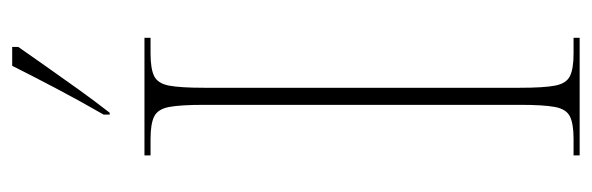

<svg xmlns="http://www.w3.org/2000/svg" viewBox="-348 -623 971 315"><g transform="rotate(-90 137.5 -465.5)"><path d="M40 0V-10H67Q92 -10 104 -16Q116 -22 119.5 -40.5Q123 -59 123 -98V-616Q123 -655 119.5 -673.5Q116 -692 104 -698Q92 -704 67 -704H40V-714H233V-704H207Q182 -704 170 -698Q158 -692 154.5 -673.5Q151 -655 151 -616V-98Q151 -59 154.5 -40.5Q158 -22 170 -16Q182 -10 207 -10H233V0ZM107 -781Q130 -821 150 -859Q170 -897 187 -931H218V-921Q206 -904 187.5 -877.5Q169 -851 148.5 -822.5Q128 -794 110 -771H107Z"/></g></svg>

Font: Noto Serif Display Condensed Thin
Style: Regular
Weight: 100
Width: 3
Designer: Monotype Design Team
Foundry: Monotype Imaging Inc.
Version: Version 2.009